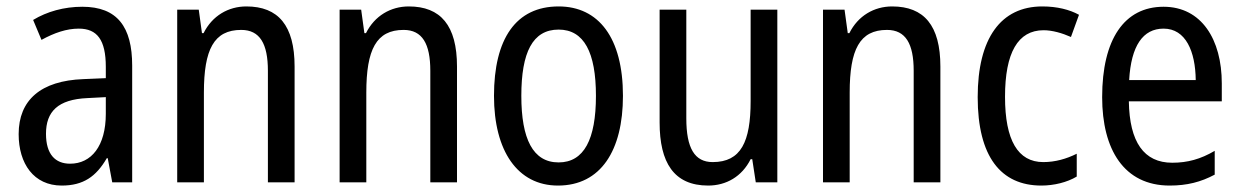

<svg xmlns="http://www.w3.org/2000/svg" viewBox="-20 -567 3862 597"><path d="M236 -546C179 -546 126 -531 83 -505L109 -443C149 -465 187 -478 225 -478C282 -478 309 -443 309 -359V-324L239 -321C107 -316 38 -256 38 -150C38 -58 85 10 172 10C239 10 279 -18 312 -75H315L329 0H391V-363C391 -483 345 -546 236 -546ZM252 -262 309 -265V-213C309 -113 264 -58 198 -58C152 -58 123 -87 123 -151C123 -220 160 -258 252 -262Z M746 -547C690 -547 640 -518 613 -464H608L598 -537H531V0H614V-279C614 -413 645 -474 730 -474C788 -474 813 -431 813 -347V0H896V-360C896 -488 845 -547 746 -547Z M1251 -547C1195 -547 1145 -518 1118 -464H1113L1103 -537H1036V0H1119V-279C1119 -413 1150 -474 1235 -474C1293 -474 1318 -431 1318 -347V0H1401V-360C1401 -488 1350 -547 1251 -547Z M1917 -269C1917 -450 1841 -547 1717 -547C1584 -547 1516 -446 1516 -269C1516 -98 1589 10 1715 10C1848 10 1917 -99 1917 -269ZM1601 -269C1601 -404 1636 -475 1717 -475C1796 -475 1833 -404 1833 -269C1833 -134 1796 -62 1717 -62C1637 -62 1601 -135 1601 -269Z M2397 -537H2314V-253C2314 -126 2284 -63 2196 -63C2140 -63 2114 -106 2114 -199V-537H2031V-186C2031 -62 2075 10 2182 10C2238 10 2287 -18 2314 -72H2319L2330 0H2397Z M2754 -547C2698 -547 2648 -518 2621 -464H2616L2606 -537H2539V0H2622V-279C2622 -413 2653 -474 2738 -474C2796 -474 2821 -431 2821 -347V0H2904V-360C2904 -488 2853 -547 2754 -547Z M3218 10C3257 10 3298 0 3328 -18V-89C3296 -73 3261 -63 3224 -63C3145 -63 3105 -131 3105 -266C3105 -403 3145 -473 3225 -473C3252 -473 3283 -464 3310 -452L3335 -521C3306 -537 3267 -547 3221 -547C3092 -547 3020 -448 3020 -265C3020 -80 3092 10 3218 10Z M3598 -546C3476 -546 3407 -445 3407 -265C3407 -102 3475 10 3617 10C3671 10 3714 -1 3757 -24V-98C3713 -72 3672 -61 3625 -61C3537 -61 3492 -125 3490 -252H3779V-308C3779 -444 3716 -546 3598 -546ZM3598 -478C3667 -478 3697 -407 3698 -318H3491C3497 -425 3534 -478 3598 -478Z"/></svg>

Font: Noto Sans Lao Looped Condensed
Style: Regular
Weight: 400
Width: 3
Designer: Mark Frömberg, Ben Mitchell
Foundry: The Fontpad Ltd
Version: Version 1.002